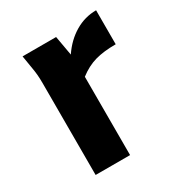

<svg xmlns="http://www.w3.org/2000/svg" viewBox="-134 -631 677 724"><g transform="rotate(-30 204.5 -268.5)"><path d="M60 -525H206L221 -440Q252 -486 295 -511.5Q338 -537 387 -537V-389Q334 -389 297 -378.5Q260 -368 225 -341V0H75V-400Q75 -421 73.5 -437.5Q72 -454 68 -476Z"/></g></svg>

Font: Radio Canada
Style: Bold
Weight: 700
Designer: Charles Daoud, Etienne Aubert Bonn, Alexandre Saumier Demers, Jacques Le Bailly
Foundry: Radio-Canada
Version: Version 2.104; ttfautohint (v1.8.4.7-5d5b);gftools[0.9.28.de